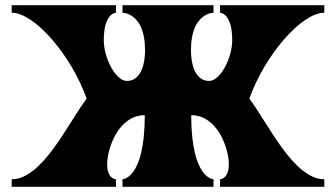

<svg xmlns="http://www.w3.org/2000/svg" viewBox="-20 -720 1295 740"><path d="M1230 -700H828V-671C828 -671 875 -671 875 -565C875 -496 829 -408 786 -408C740 -408 716 -456 716 -528C716 -671 803 -671 803 -671V-700H452V-671C452 -671 539 -671 539 -528C539 -456 515 -408 469 -408C426 -408 380 -496 380 -565C380 -671 427 -671 427 -671V-700H25V-671C113 -671 254 -508 314 -340C241 -243 143 -29 25 -29V0H427V-29C427 -29 393 -29 393 -87C393 -145 435 -276 538 -276C538 -29 452 -29 452 -29V0H803V-29C803 -29 717 -29 717 -276C820 -276 862 -145 862 -87C862 -29 828 -29 828 -29V0H1230V-29C1112 -29 1014 -243 941 -340C1001 -508 1142 -671 1230 -671Z"/></svg>

Font: Ouroboros
Style: Regular
Weight: 400
Designer: Ariel Martín Pérez
Foundry: Velvetyne Type Foundry
Version: Version 2.001;hotconv 1.0.109;makeotfexe 2.5.65596